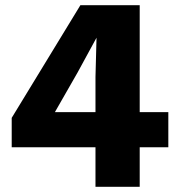

<svg xmlns="http://www.w3.org/2000/svg" viewBox="-20 -718 690 738"><path d="M347 0V-152H25V-265L289 -698H517V-287H627V-152H517V0ZM191 -287H347V-422L351 -573L278 -439Z"/></svg>

Font: Azeret Mono Thin
Style: Bold
Weight: 700
Version: Version 1.002